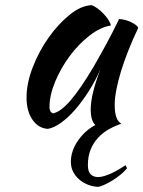

<svg xmlns="http://www.w3.org/2000/svg" viewBox="-20 -478 556 745"><path d="M255 150Q255 108 282 68.5Q309 29 350 7Q332 -9 332 -54Q332 -111 370 -210Q350 -164 324 -123.5Q298 -83 271 -52Q244 -21 216.5 -1.5Q189 18 166 22Q129 20 106 -13.5Q83 -47 83 -99Q83 -155 107 -217Q131 -279 168.5 -332Q206 -385 250 -420.5Q294 -456 335 -458Q345 -455 357.5 -446Q370 -437 381.5 -425Q393 -413 401 -400.5Q409 -388 410 -379Q370 -373 327.5 -340Q285 -307 250.5 -260.5Q216 -214 194 -161Q172 -108 172 -62Q172 -43 186 -38Q215 -44 253 -87.5Q291 -131 345 -222Q355 -240 367.5 -262Q380 -284 393 -308Q406 -332 418.5 -356.5Q431 -381 442 -404Q452 -404 465.5 -400.5Q479 -397 490 -391.5Q501 -386 508.5 -380Q516 -374 516 -369Q496 -327 479 -284.5Q462 -242 450 -203Q438 -164 431.5 -130Q425 -96 425 -71Q425 -43 431 -24.5Q437 -6 451 2Q427 10 403.5 23Q380 36 361.5 55.5Q343 75 332 101.5Q321 128 321 162Q321 188 332 198.5Q343 209 360 209Q373 209 388 204Q403 199 417.5 192Q432 185 445 177Q458 169 467 163L473 175Q463 187 448 199.5Q433 212 416.5 222Q400 232 385 239Q370 246 360 247Q340 246 321 238.5Q302 231 287.5 218.5Q273 206 264 189Q255 172 255 150Z"/></svg>

Font: Sweet Mavka Script
Style: Regular
Weight: 500
Designer: Pablo Impallari/Anastassiya Vishnevskaya
Foundry: Pablo Impallari/ Anastassiya Vishnevskaya
Version: Version 2.0/www.impallari.com/   behance.net/sweetcherry